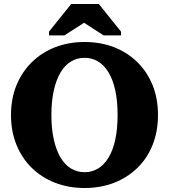

<svg xmlns="http://www.w3.org/2000/svg" viewBox="-20 -930 845 960"><path d="M403 10Q323 10 256 -16Q189 -42 139.5 -90Q90 -138 62.5 -205.5Q35 -273 35 -355Q35 -437 62.5 -504Q90 -571 139.5 -619.5Q189 -668 256 -694Q323 -720 403 -720Q483 -720 550 -694Q617 -668 666.5 -619.5Q716 -571 743 -504Q770 -437 770 -355Q770 -273 743 -205.5Q716 -138 666.5 -90Q617 -42 550 -16Q483 10 403 10ZM403 -69Q440 -69 470.5 -87.5Q501 -106 523 -142.5Q545 -179 556.5 -232.5Q568 -286 568 -355Q568 -424 556.5 -477.5Q545 -531 523 -567.5Q501 -604 470.5 -622.5Q440 -641 403 -641Q366 -641 335 -622.5Q304 -604 282.5 -567.5Q261 -531 249 -477.5Q237 -424 237 -355Q237 -286 249 -232.5Q261 -179 282.5 -142.5Q304 -106 335 -87.5Q366 -69 403 -69ZM474 -910H336L225 -772V-753H302L445 -845H356L498 -753H585V-772Z"/></svg>

Font: Roboto Serif 36pt
Style: Bold
Weight: 700
Version: Version 1.008